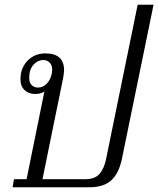

<svg xmlns="http://www.w3.org/2000/svg" viewBox="-20 -789 667 809"><path d="M39 -34H92L167 -403Q151 -393 128 -393Q101 -393 83.5 -409.5Q66 -426 66 -457Q66 -463 68 -479Q77 -519 105 -541.5Q133 -564 171 -564Q250 -564 250 -493Q250 -484 246 -460L159 -34H340Q380 -34 399.5 -56.5Q419 -79 427 -119L560 -769H627L494 -121Q481 -58 448.5 -29Q416 0 358 0H33ZM198 -478Q200 -490 200 -494Q200 -514 189.5 -525Q179 -536 163 -536Q139 -536 121 -516Q103 -496 103 -461Q103 -441 113.5 -430.5Q124 -420 140 -420Q160 -420 176 -435.5Q192 -451 198 -478Z"/></svg>

Font: Trirong Light
Style: Italic
Weight: 300
Italic angle: -12°
Designer: Katatrad Team
Foundry: CadsonDemak
Version: Version 1.001